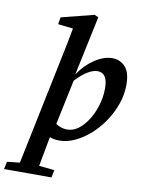

<svg xmlns="http://www.w3.org/2000/svg" viewBox="-178 -801 829 1101"><g transform="rotate(10 236.5 -250.5)"><path d="M207 14Q175 14 151 4Q143 47 135 90.5Q127 134 119 177L209 186L200 230H-76L-67 186L7 178L137 -450Q148 -500 156.5 -544.5Q165 -589 173 -632L85 -642L92 -683L282 -731L305 -721L232 -376Q272 -435 324.5 -469.5Q377 -504 426 -504Q470 -504 500.5 -472.5Q531 -441 531 -367Q531 -311 512 -256Q493 -201 460.5 -152.5Q428 -104 386 -66.5Q344 -29 298 -7.5Q252 14 207 14ZM355 -416Q330 -416 298 -397Q266 -378 229 -338L174 -77Q206 -56 239 -56Q272 -56 300 -75Q328 -94 352 -128Q379 -165 396.5 -218.5Q414 -272 414 -324Q414 -372 399 -394Q384 -416 355 -416Z"/></g></svg>

Font: Source Serif 4 SmText Semibold
Style: Italic
Weight: 600
Italic angle: -12°
Designer: Frank Grießhammer
Foundry: Adobe
Version: Version 4.005;hotconv 1.1.0;makeotfexe 2.6.0